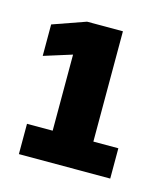

<svg xmlns="http://www.w3.org/2000/svg" viewBox="-60 -727 344 401"><g transform="rotate(15 112.0 -527.0)"><path d="M15.5 -375H213V-440.5H159V-679H81.5L10.5 -654V-586L71 -605V-440.5H15.5Z"/></g></svg>

Font: Anybody ExtraCondensed Black
Style: Regular
Weight: 900
Width: 2
Version: Version 1.113;gftools[0.9.25]